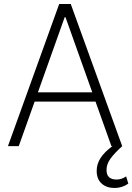

<svg xmlns="http://www.w3.org/2000/svg" viewBox="-20 -727 658 955"><path d="M19.5 0 274.4 -707H332L587.9 0Q549.3 34.7 529.5 62Q509.8 89.4 509.8 118.2Q509.8 166 559.6 166Q585 166 607.4 150.4L618.2 186.5Q586.9 208 549.8 208Q509.8 208 485.4 185.8Q460.9 163.6 460.9 123Q460.9 88.9 480.2 58.8Q499.5 28.8 539.1 0H534.2L455.1 -221.7H152.3L73.2 0ZM439 -267.6 305.7 -641.6H301.8L168.5 -267.6Z"/></svg>

Font: Pretendard JP ExtraLight
Style: Regular
Weight: 200
Designer: Base glyphs from Inter by Rasmus Andersson; Hangeul glyphs from Noto Sans CJK(Source Han Sans) by Jang Soo-young and Kan
Foundry: Kil Hyung-jin
Version: Version 1.309